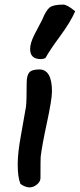

<svg xmlns="http://www.w3.org/2000/svg" viewBox="-20 -770 347 835"><path d="M156 4Q156 20 140.5 32.5Q125 45 108 45Q91 45 69 30Q57 1 57 -55Q57 -106 71 -181Q92 -299 93 -306Q96 -330 96 -409Q96 -441 107 -454.5Q118 -468 151 -468Q206 -468 206 -372Q206 -338 183 -231Q163 -139 157 -89Q156 -83 156 4ZM178 -518Q169 -513 157 -513Q111 -513 111 -557Q111 -583 131 -622Q162 -680 164 -685Q180 -725 196 -737.5Q212 -750 255 -750Q272 -750 307 -721Q287 -675 243 -615Q195 -550 178 -518Z"/></svg>

Font: Wortlaut AH
Style: SemiBold
Weight: 600
Designer: Andreas Höfeld
Foundry: Fontgrube AH
Version: Version 2.59